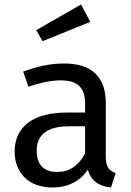

<svg xmlns="http://www.w3.org/2000/svg" viewBox="-20 -821 584 853"><path d="M45 -147C45 -53 108 12 213 12C277 12 333 -12 370 -67C386 -15 420 6 473 12L494 -52C467 -62 450 -77 450 -123V-364C450 -474 392 -539 265 -539C206 -539 148 -527 83 -503L106 -436C160 -454 209 -464 248 -464C321 -464 358 -436 358 -360V-321H277C130 -321 45 -260 45 -147ZM143 -152C143 -224 192 -260 289 -260H358V-139C328 -84 288 -57 234 -57C174 -57 143 -90 143 -152ZM141 -687 169 -638 381 -724 340 -801Z"/></svg>

Font: FiraGO Unicode
Style: Regular
Weight: 400
Designer: bBox Type
Foundry: bBox Type GmbH
Version: Version 1.001;PS 001.001;hotconv 1.0.88;makeotf.lib2.5.64775